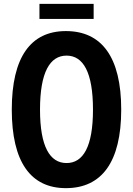

<svg xmlns="http://www.w3.org/2000/svg" viewBox="-20 -955 683 986"><path d="M182.6 -857.9H460.9V-935.1H182.6ZM318.4 11.2C502.4 11.2 602.5 -123 602.5 -392.1C602.5 -661.6 502.4 -795.4 318.4 -795.4C137.7 -795.4 40.5 -661.6 40.5 -392.1C40.5 -123 137.7 11.2 318.4 11.2ZM321.8 -117.7C236.3 -117.7 185.5 -201.7 185.5 -392.1C185.5 -584 236.3 -669.4 321.8 -669.4C407.2 -669.4 457.5 -584 457.5 -392.1C457.5 -201.7 407.2 -117.7 321.8 -117.7Z"/></svg>

Font: Decalotype SemiBold
Style: Regular
Weight: 600
Designer: Alfredo Marco Pradil
Foundry: Alfredo Marco Pradil
Version: Version 1.0